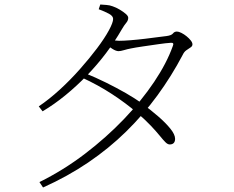

<svg xmlns="http://www.w3.org/2000/svg" viewBox="-20 -792 1040 852"><path d="M356 -468Q405 -448 451.5 -425Q498 -402 539 -378.5Q580 -355 611 -332Q648 -305 681.5 -276Q715 -247 736 -221Q757 -195 757 -176Q757 -164 751 -157.5Q745 -151 733 -151Q724 -151 714 -161Q704 -171 689 -189.5Q674 -208 650 -233.5Q626 -259 589 -291Q539 -334 477 -374.5Q415 -415 343 -448ZM152 -320Q198 -351 245 -394Q292 -437 334.5 -485Q377 -533 410.5 -577.5Q444 -622 463 -657Q482 -692 482 -708Q482 -721 463.5 -731Q445 -741 418 -751L425 -772Q438 -771 452.5 -770Q467 -769 480 -764Q495 -759 511 -749.5Q527 -740 538 -730.5Q549 -721 549 -713Q549 -701 540 -690.5Q531 -680 520 -661Q489 -607 450 -555.5Q411 -504 365.5 -457Q320 -410 270.5 -369.5Q221 -329 169 -298ZM155 16Q262 -37 357 -109.5Q452 -182 530 -263.5Q608 -345 664 -428.5Q720 -512 747 -588Q754 -604 737 -602Q718 -601 683.5 -596Q649 -591 614.5 -586Q580 -581 561 -577Q545 -574 530 -569.5Q515 -565 506 -565Q495 -565 479 -575Q463 -585 447 -598L461 -617Q476 -614 487.5 -612.5Q499 -611 508 -611Q528 -611 559.5 -613.5Q591 -616 624 -620Q657 -624 683 -627.5Q709 -631 719 -632Q741 -635 747.5 -643.5Q754 -652 765 -652Q773 -652 785 -646Q797 -640 808 -631Q819 -622 826.5 -612.5Q834 -603 834 -595Q834 -587 825.5 -581.5Q817 -576 807 -569Q797 -562 791 -549Q741 -454 678.5 -368.5Q616 -283 539.5 -208Q463 -133 371.5 -71Q280 -9 171 40Z"/></svg>

Font: Noto Serif JP
Style: Regular
Weight: 200
Designer: Ryoko NISHIZUKA 西塚涼子 (kana & ideographs); Frank Grießhammer (Latin, Greek & Cyrillic); Wenlong ZHANG 张文龙 (bopomofo); San
Foundry: Adobe
Version: Version 2.001;hotconv 1.1.0;makeotfexe 2.6.0